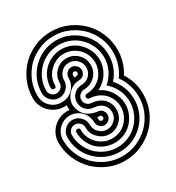

<svg xmlns="http://www.w3.org/2000/svg" viewBox="-194 -810 972 1059"><g transform="rotate(-30 292.5 -280.0)"><path d="M278 -422Q278 -418 277.5 -414.5Q277 -411 277 -407Q282 -408 292 -408Q296 -408 302 -412Q306 -418 306 -422Q306 -428 302 -432Q298 -436 292 -436Q285 -436 282 -432Q278 -429 278 -422ZM277 -154Q277 -150 277.5 -146.5Q278 -143 278 -139Q278 -132 282 -129Q285 -125 292 -125Q298 -125 302 -129Q306 -133 306 -139Q306 -143 302 -149Q296 -153 292 -153Q282 -153 277 -154ZM22 -139Q22 -165 32 -188Q42 -211 59.5 -228.5Q77 -246 100.5 -256Q124 -266 150 -266Q160 -266 165 -265Q164 -270 164 -280V-285Q164 -292 165 -295H150Q124 -295 100.5 -305Q77 -315 59.5 -332Q42 -349 32 -372.5Q22 -396 22 -422Q22 -478 43.5 -527Q65 -576 101 -613Q138 -649 186.5 -670Q235 -691 292 -691Q348 -691 396.5 -670Q445 -649 482 -613Q519 -576 540 -527Q561 -478 561 -422Q561 -383 550.5 -347Q540 -311 520 -280Q540 -249 550.5 -213.5Q561 -178 561 -139Q561 -82 540 -33.5Q519 15 482 52Q445 88 396.5 109.5Q348 131 292 131Q235 131 186.5 109.5Q138 88 101 52Q65 15 43.5 -33.5Q22 -82 22 -139ZM51 -139Q51 -88 70 -44.5Q89 -1 121 32Q154 64 197.5 83Q241 102 292 102Q342 102 385.5 83Q429 64 462 32Q495 -1 514 -44.5Q533 -88 533 -139Q533 -178 521 -214Q509 -250 487 -280Q509 -310 521 -346Q533 -382 533 -422Q533 -473 514 -516.5Q495 -560 462 -593Q429 -625 385.5 -644Q342 -663 292 -663Q241 -663 197.5 -644Q154 -625 121 -593Q89 -560 70 -516.5Q51 -473 51 -422Q51 -380 79.5 -351.5Q108 -323 150 -323Q192 -323 220.5 -351.5Q249 -380 249 -422Q249 -441 262 -452Q273 -465 292 -465Q309 -465 322 -452Q334 -440 334 -422Q334 -406 322 -392Q317 -387 309.5 -384Q302 -381 288 -380Q270 -380 253 -371.5Q236 -363 222.5 -349Q209 -335 201 -317Q193 -299 193 -280Q198 -236 222.5 -212Q247 -188 288 -181Q301 -180 309 -177Q317 -174 322 -169Q334 -155 334 -139Q334 -121 322 -109Q309 -96 292 -96Q273 -96 262 -109Q249 -120 249 -139Q249 -159 241.5 -177Q234 -195 220.5 -208.5Q207 -222 189 -230Q171 -238 150 -238Q129 -238 111 -230Q93 -222 79.5 -208.5Q66 -195 58.5 -177Q51 -159 51 -139ZM79 -139Q79 -168 100 -189Q121 -210 150 -210Q179 -210 200 -189Q221 -168 221 -139Q221 -108 242 -89Q261 -68 292 -68Q321 -68 342 -89Q363 -108 363 -139Q363 -168 342 -189Q333 -197 320 -202.5Q307 -208 286 -210Q259 -212 240 -232Q221 -252 221 -280Q221 -309 240 -329Q259 -349 286 -351Q307 -352 320 -357.5Q333 -363 342 -372Q363 -393 363 -422Q363 -451 342 -472Q321 -493 292 -493Q261 -493 242 -472Q221 -451 221 -422Q221 -393 200 -372Q179 -351 150 -351Q121 -351 100 -372Q79 -393 79 -422Q79 -467 95.5 -505Q112 -543 141 -572Q170 -601 208.5 -618Q247 -635 292 -635Q336 -635 374.5 -618Q413 -601 442 -572Q471 -543 487.5 -505Q504 -467 504 -422Q504 -380 490 -344Q476 -308 450 -280Q476 -252 490 -216Q504 -180 504 -139Q504 -94 487.5 -55.5Q471 -17 442 12Q413 41 374.5 57.5Q336 74 292 74Q247 74 208.5 57.5Q170 41 141 12Q112 -17 95.5 -55.5Q79 -94 79 -139ZM107 -139Q107 -101 121.5 -67.5Q136 -34 161 -8Q187 17 220.5 31.5Q254 46 292 46Q330 46 363.5 31.5Q397 17 422 -8Q447 -34 461.5 -67.5Q476 -101 476 -139Q476 -177 461.5 -210.5Q447 -244 422 -269Q419 -272 416 -275Q413 -278 409 -280L422 -292Q447 -317 461.5 -350.5Q476 -384 476 -422Q476 -460 461.5 -493.5Q447 -527 422 -552Q397 -578 363.5 -592Q330 -606 292 -606Q254 -606 220.5 -592Q187 -578 161 -552Q136 -527 121.5 -493.5Q107 -460 107 -422Q107 -405 119.5 -392.5Q132 -380 150 -380Q167 -380 180 -392.5Q193 -405 193 -422Q193 -443 200.5 -460.5Q208 -478 222 -492Q251 -521 292 -521Q312 -521 330 -513.5Q348 -506 362 -492Q376 -478 383.5 -460.5Q391 -443 391 -422Q391 -381 362 -352Q348 -338 330 -330.5Q312 -323 292 -323Q274 -323 261.5 -310.5Q249 -298 249 -280Q249 -263 260 -251.5Q271 -240 288 -238Q314 -236 331.5 -228.5Q349 -221 362 -209Q391 -180 391 -139Q391 -96 362 -69Q348 -55 330 -47Q312 -39 292 -39Q271 -39 253.5 -47Q236 -55 222 -69Q193 -96 193 -139Q193 -156 180 -168.5Q167 -181 150 -181Q132 -181 119.5 -168.5Q107 -156 107 -139ZM136 -139Q136 -153 150 -153Q164 -153 164 -139Q164 -112 174 -89Q184 -66 202 -48Q219 -31 242 -21Q265 -11 292 -11Q318 -11 341.5 -21Q365 -31 382 -48Q399 -66 409 -89Q419 -112 419 -139Q419 -165 409 -188.5Q399 -212 382 -229Q365 -245 343 -254.5Q321 -264 292 -266Q286 -266 282 -270.5Q278 -275 278 -280Q278 -293 290 -295Q321 -296 343 -305.5Q365 -315 382 -332Q399 -349 409 -372.5Q419 -396 419 -422Q419 -448 409 -471.5Q399 -495 382 -512Q365 -529 341.5 -539.5Q318 -550 292 -550Q265 -550 242 -539.5Q219 -529 202 -512Q164 -476 164 -422Q164 -408 150 -408Q136 -408 136 -422Q136 -454 148 -482.5Q160 -511 181 -532Q203 -554 231.5 -566Q260 -578 292 -578Q324 -578 352.5 -566Q381 -554 402 -532Q423 -511 435.5 -482.5Q448 -454 448 -422Q448 -390 435.5 -361.5Q423 -333 402 -312Q382 -292 357 -280Q383 -268 402 -249Q423 -228 435.5 -199.5Q448 -171 448 -139Q448 -107 435.5 -78.5Q423 -50 402 -28Q381 -7 352.5 5Q324 17 292 17Q260 17 231.5 5Q203 -7 181 -28Q160 -50 148 -78.5Q136 -107 136 -139Z"/></g></svg>

Font: Zschusch
Style: Regular
Weight: 400
Designer: Peter Wiegel
Foundry: Peter Wiegel